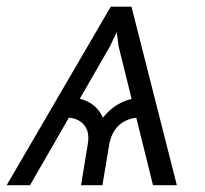

<svg xmlns="http://www.w3.org/2000/svg" viewBox="-43 -542 601 562"><path d="M404.8 0 304.2 -406.2 289.1 -522.5H341.8L474.6 0ZM194.3 0 213.9 -120.1Q220.2 -155.3 203.4 -176Q186.5 -196.8 152.8 -197.8L162.6 -255.9Q194.8 -255.9 220.2 -241Q245.6 -226.1 258.3 -197.3Q280.8 -226.1 310.8 -241Q340.8 -255.9 373.5 -255.9L363.8 -197.8Q341.3 -197.3 323 -187.7Q304.7 -178.2 293 -161.1Q281.2 -144 276.9 -120.1L256.8 0ZM-23.4 0 281.2 -522.5H334L278.8 -406.2L44.9 0Z"/></svg>

Font: Inter 28pt Light
Style: Italic
Weight: 300
Italic angle: -9.3988°
Designer: Rasmus Andersson
Foundry: rsms
Version: Version 4.001;git-66647c0bb